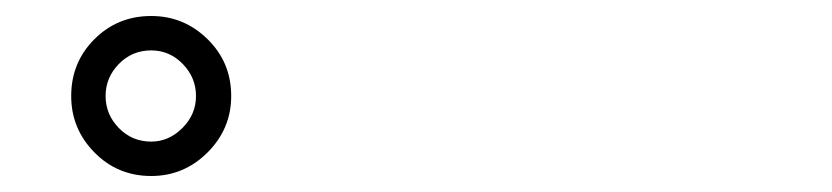

<svg xmlns="http://www.w3.org/2000/svg" viewBox="-20 -810 1040 240"><path d="M169 -590Q127 -590 98 -619.5Q69 -649 69 -690Q69 -732 98 -761Q127 -790 169 -790Q210 -790 239.5 -761Q269 -732 269 -690Q269 -649 239.5 -619.5Q210 -590 169 -590ZM225 -690Q225 -713 208.5 -730Q192 -747 169 -747Q145 -747 128.5 -730Q112 -713 112 -690Q112 -667 128.5 -650Q145 -633 169 -633Q191 -633 208 -650Q225 -667 225 -690Z"/></svg>

Font: Iansui
Style: Regular
Weight: 400
Designer: But Ko / Fontworks Inc.
Foundry: zi-hi.com / Fontworks Inc.
Version: Version 1.002